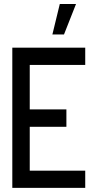

<svg xmlns="http://www.w3.org/2000/svg" viewBox="-20 -916 474 936"><path d="M235.4 -748 271.5 -896.5H350.6L292 -748ZM40 0V-683.6H395.5V-599.6H125V-382.8H303.7V-297.9H125V-84H395.5V0Z"/></svg>

Font: Post No Bills Colombo
Style: SemiBold
Weight: 700
Designer: Kosala Senevirathne, Siva Puranthara, Lasantha Premarathna, Tharique Azeez
Foundry: Mooniak
Version: Version 1.220 ; ttfautohint (v1.5)